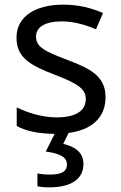

<svg xmlns="http://www.w3.org/2000/svg" viewBox="-20 -632 519 826"><path d="M339 73C339 22 300 -2 252 -13L275 -60C374 -73 434 -125 434 -214C434 -300 375 -335 273 -373C170 -412 135 -430 135 -475C135 -515 174 -540 246 -540C298 -540 348 -525 393 -506L423 -576C373 -598 317 -612 252 -612C132 -612 51 -561 51 -470C51 -382 113 -350 217 -310C322 -270 349 -246 349 -206C349 -158 311 -127 222 -127C159 -127 94 -149 52 -170V-90C92 -68 143 -57 215 -56L177 20C228 27 268 40 268 75C268 108 242 119 194 119C175 119 153 117 141 114V169C152 172 171 174 191 174C289 174 339 137 339 73Z"/></svg>

Font: Noto Sans Malayalam UI
Style: Regular
Weight: 400
Designer: Jelle Bosma - Monotype Design Team
Foundry: Monotype Imaging Inc.
Version: Version 2.104